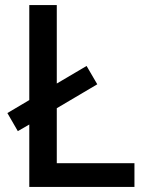

<svg xmlns="http://www.w3.org/2000/svg" viewBox="-20 -734 576 754"><path d="M95 0H508V-93H203V-309L362 -403L320 -475L203 -406V-714H95V-341L9 -290L50 -219L95 -245Z"/></svg>

Font: Noto Sans Bamum Medium
Style: Regular
Weight: 500
Designer: Monotype Design Team
Foundry: Monotype Imaging Inc.
Version: Version 2.002